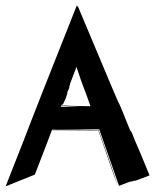

<svg xmlns="http://www.w3.org/2000/svg" viewBox="-90 -643 587 683"><path d="M442 -19C386 -157 401 -114 379 -171C375 -178 375 -176 373 -179C360 -211 333 -280 332 -277C332 -277 316 -312 186 -623L185 -619L183 -623C-64 -1 83 -367 -70 20L34 -22L95 -180C156 -180 212 -179 260 -179C328 19 317 -14 329 18C316 -23 277 -135 261 -180C259 -180 239 -181 213 -181L119 -183H263L333 17H334C326 22 355 9 379 1C382 0 375 3 373 5C390 -2 391 -2 384 2C387 0 391 -1 392 -1L389 1ZM177 -264C185 -264 192 -263 198 -263H126L128 -267C131 -274 130 -271 131 -269C132 -273 133 -273 133 -271C133 -272 134 -273 134 -273V-272C142 -288 144 -292 148 -307C148 -308 150 -310 150 -311C150 -313 149 -313 149 -314C152 -320 159 -334 156 -334C159 -340 158 -341 160 -347L182 -405C209 -323 207 -337 232 -265C169 -266 146 -267 130 -268L128 -267C143 -265 185 -264 177 -264ZM185 -181H95C70 -119 69 -117 95 -182C136 -182 165 -181 185 -181Z"/></svg>

Font: HIVNotRetro
Style: Regular
Weight: 400
Designer: Feorag
Foundry: Feorag
Version: Version 1.000;PS 001.000;hotconv 1.0.88;makeotf.lib2.5.64775